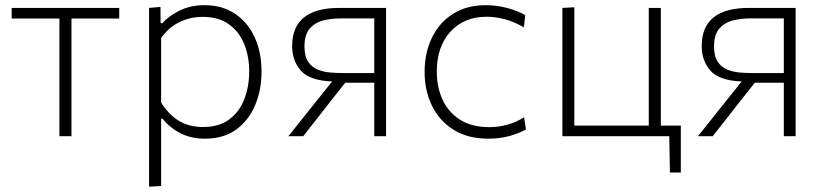

<svg xmlns="http://www.w3.org/2000/svg" viewBox="-20 -525 3176 740"><path d="M209 0V-453.5H25V-494.5H439.5V-453.5H255.5V0Z M554.5 194.5V-494.5L598.5 -498.5L599 -435.5H606Q627.5 -461.5 670.2 -483.2Q713 -505 768 -505Q837 -505 886.2 -471.8Q935.5 -438.5 961.8 -380.8Q988 -323 988 -249Q988 -179.5 963.8 -120.8Q939.5 -62 891 -26.2Q842.5 9.5 770 9.5Q718 9.5 677.5 -10.5Q637 -30.5 607 -67H601V192ZM762.5 -35.5Q825 -35.5 864.5 -65.5Q904 -95.5 922.2 -144.5Q940.5 -193.5 940.5 -249Q940.5 -307 921.2 -355Q902 -403 862 -431.5Q822 -460 760.5 -460Q713.5 -460 671.2 -439.5Q629 -419 601 -378V-130Q628.5 -85 668 -60.2Q707.5 -35.5 762.5 -35.5Z M1091.5 0Q1119.5 -35 1148 -70.8Q1176.5 -106.5 1204 -141L1260 -211Q1173 -214.5 1139.5 -252.8Q1106 -291 1106 -347.5Q1106 -494.5 1288 -494.5H1468V0H1422.5V-206H1310.5L1257 -138.5Q1230 -104 1202.8 -69Q1175.5 -34 1148.5 0ZM1298.5 -243.5H1422.5V-454H1291Q1260.5 -454 1228.5 -446.8Q1196.5 -439.5 1175 -416.2Q1153.5 -393 1153.5 -345.5Q1153.5 -307.5 1168 -286.5Q1182.5 -265.5 1205.2 -256.5Q1228 -247.5 1253 -245.5Q1278 -243.5 1298.5 -243.5Z M1861.5 9.5Q1783 9.5 1728.2 -24.8Q1673.5 -59 1645 -117.2Q1616.5 -175.5 1616.5 -248Q1616.5 -321 1644.5 -379.2Q1672.5 -437.5 1725.2 -471.2Q1778 -505 1852.5 -505Q1895.5 -505 1935.8 -494Q1976 -483 2004.5 -466.5L1999 -419.5Q1957.5 -443.5 1921.5 -452Q1885.5 -460.5 1856 -460.5Q1768.5 -460.5 1716 -403Q1663.5 -345.5 1663.5 -248.5Q1663.5 -188.5 1686 -140.2Q1708.5 -92 1753.2 -63.5Q1798 -35 1866 -35Q1900.5 -35 1934.8 -44.2Q1969 -53.5 2000 -73L2007 -26Q1983.5 -12.5 1946 -1.5Q1908.5 9.5 1861.5 9.5Z M2562 140 2559.5 0H2147.5V-494.5L2193.5 -497V-41H2480.5V-494.5H2527V-41H2604V140Z M2670 0Q2698 -35 2726.5 -70.8Q2755 -106.5 2782.5 -141L2838.5 -211Q2751.5 -214.5 2718 -252.8Q2684.5 -291 2684.5 -347.5Q2684.5 -494.5 2866.5 -494.5H3046.5V0H3001V-206H2889L2835.5 -138.5Q2808.5 -104 2781.2 -69Q2754 -34 2727 0ZM2877 -243.5H3001V-454H2869.5Q2839 -454 2807 -446.8Q2775 -439.5 2753.5 -416.2Q2732 -393 2732 -345.5Q2732 -307.5 2746.5 -286.5Q2761 -265.5 2783.8 -256.5Q2806.5 -247.5 2831.5 -245.5Q2856.5 -243.5 2877 -243.5Z"/></svg>

Font: Commissioner ExtraLight
Style: Regular
Weight: 200
Designer: Kostas Bartsokas
Foundry: Kostas Bartsokas
Version: Version 1.000; ttfautohint (v1.8.3)